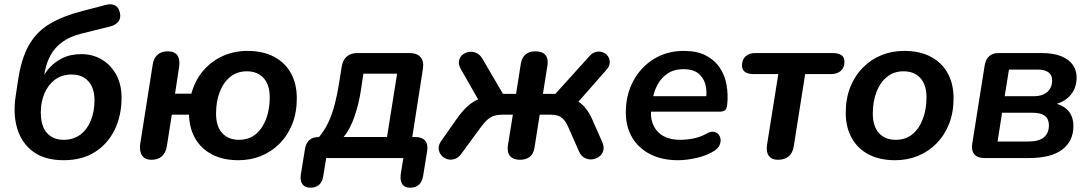

<svg xmlns="http://www.w3.org/2000/svg" viewBox="-20 -736 5072 894"><path d="M276 10Q189 10 135 -29.5Q81 -69 60.5 -136.5Q40 -204 53 -289L64 -362Q79 -463 114.5 -525.5Q150 -588 211 -624.5Q272 -661 361 -684L472 -713Q498 -720 515.5 -711Q533 -702 538 -677Q544 -653 532 -636.5Q520 -620 494 -613L357 -579Q306 -566 271 -541Q236 -516 215.5 -479Q195 -442 187 -393L178 -339H161Q176 -378 202.5 -411Q229 -444 268 -464Q307 -484 359 -484Q412 -484 454.5 -458.5Q497 -433 521.5 -387.5Q546 -342 546 -282Q546 -197 513.5 -131Q481 -65 421 -27.5Q361 10 276 10ZM276 -85Q322 -85 354 -109Q386 -133 403 -175Q420 -217 420 -269Q420 -326 391.5 -357.5Q363 -389 313 -389Q268 -389 236 -365Q204 -341 187 -301Q170 -261 170 -213Q170 -149 198.5 -117Q227 -85 276 -85Z M1090 10Q1020 10 969 -16Q918 -42 890 -89.5Q862 -137 860 -202H780L757 -56Q752 -24 733.5 -8Q715 8 686 8Q655 8 641.5 -12Q628 -32 633 -67L691 -435Q696 -467 714.5 -482Q733 -497 761 -497Q793 -497 806 -478Q819 -459 814 -424L795 -300H871Q888 -362 926 -406.5Q964 -451 1017 -475Q1070 -499 1132 -499Q1204 -499 1255.5 -472Q1307 -445 1334.5 -395.5Q1362 -346 1362 -278Q1362 -212 1341 -159Q1320 -106 1282.5 -68Q1245 -30 1196 -10Q1147 10 1090 10ZM1093 -85Q1139 -85 1170.5 -111Q1202 -137 1219 -182Q1236 -227 1236 -282Q1236 -341 1207.5 -372.5Q1179 -404 1129 -404Q1084 -404 1052 -378Q1020 -352 1003 -307.5Q986 -263 986 -207Q986 -148 1014.5 -116.5Q1043 -85 1093 -85Z M1425 138Q1400 138 1388 121.5Q1376 105 1381 75L1400 -42Q1409 -98 1465 -98H1497L1448 -79Q1477 -108 1498 -145Q1519 -182 1533.5 -232Q1548 -282 1559 -350L1571 -425Q1576 -457 1595 -473Q1614 -489 1645 -489H1886Q1922 -489 1938.5 -469.5Q1955 -450 1949 -414L1895 -68L1870 -98H1913Q1945 -98 1959.5 -81Q1974 -64 1969 -33L1950 84Q1941 138 1889 138Q1864 138 1853 121.5Q1842 105 1846 75L1858 0H1499L1485 85Q1476 138 1425 138ZM1580 -98H1782L1829 -393H1672L1661 -319Q1651 -252 1630.5 -193Q1610 -134 1580 -98Z M2401 8Q2370 8 2355 -9.5Q2340 -27 2345 -60L2368 -202H2320Q2298 -202 2281.5 -197Q2265 -192 2250.5 -179.5Q2236 -167 2219 -144L2128 -20Q2114 -1 2096.5 4.5Q2079 10 2062.5 5Q2046 0 2035 -13Q2024 -26 2022.5 -43Q2021 -60 2034 -79L2107 -183Q2129 -214 2150.5 -235Q2172 -256 2195 -268Q2218 -280 2243 -283L2223 -244L2126 -414Q2114 -435 2117 -452Q2120 -469 2132.5 -480Q2145 -491 2162.5 -494Q2180 -497 2197 -490Q2214 -483 2226 -463L2322 -299H2383L2405 -439Q2410 -468 2427 -482.5Q2444 -497 2473 -497Q2505 -497 2519.5 -480Q2534 -463 2529 -431L2508 -299H2566L2725 -475Q2739 -491 2756 -494.5Q2773 -498 2788 -492Q2803 -486 2811.5 -473Q2820 -460 2819 -443.5Q2818 -427 2803 -410L2657 -244L2621 -279Q2649 -277 2670 -264.5Q2691 -252 2708 -230.5Q2725 -209 2739 -177L2784 -75Q2794 -52 2789 -34.5Q2784 -17 2769.5 -6.5Q2755 4 2737 6Q2719 8 2702 -1Q2685 -10 2676 -31L2626 -144Q2616 -167 2604.5 -179.5Q2593 -192 2578.5 -197Q2564 -202 2544 -202H2493L2469 -50Q2465 -21 2447.5 -6.5Q2430 8 2401 8Z M3137 10Q3063 10 3008.5 -17.5Q2954 -45 2924 -95Q2894 -145 2894 -212Q2894 -294 2928.5 -358.5Q2963 -423 3024 -461Q3085 -499 3164 -499Q3225 -499 3266 -478Q3307 -457 3331 -421.5Q3355 -386 3363 -341Q3371 -296 3366 -249Q3364 -228 3355 -222Q3346 -216 3330 -216H2994L3004 -288H3284L3267 -273Q3273 -313 3264 -344.5Q3255 -376 3230.5 -395Q3206 -414 3163 -414Q3119 -414 3089 -394Q3059 -374 3042 -342.5Q3025 -311 3019 -275L3014 -244Q3002 -171 3038 -128Q3074 -85 3148 -85Q3178 -85 3210 -91.5Q3242 -98 3268 -113Q3287 -124 3301.5 -122.5Q3316 -121 3324.5 -111.5Q3333 -102 3335 -88.5Q3337 -75 3330.5 -60.5Q3324 -46 3308 -35Q3273 -12 3225 -1Q3177 10 3137 10Z M3602 8Q3573 8 3559.5 -11Q3546 -30 3552 -65L3604 -391H3491Q3435 -391 3435 -431Q3435 -459 3452 -474Q3469 -489 3497 -489H3856Q3912 -489 3912 -449Q3912 -421 3895 -406Q3878 -391 3849 -391H3729L3676 -55Q3671 -24 3652.5 -8Q3634 8 3602 8Z M4148 10Q4076 10 4024.5 -17Q3973 -44 3945.5 -94Q3918 -144 3918 -211Q3918 -277 3939 -330Q3960 -383 3997.5 -421Q4035 -459 4084 -479Q4133 -499 4190 -499Q4262 -499 4313.5 -472Q4365 -445 4392.5 -395.5Q4420 -346 4420 -278Q4420 -212 4399 -159Q4378 -106 4340.5 -68Q4303 -30 4254 -10Q4205 10 4148 10ZM4151 -85Q4197 -85 4228.5 -111Q4260 -137 4277 -182Q4294 -227 4294 -282Q4294 -341 4265.5 -372.5Q4237 -404 4187 -404Q4142 -404 4110 -378Q4078 -352 4061 -307.5Q4044 -263 4044 -207Q4044 -148 4072.5 -116.5Q4101 -85 4151 -85Z M4564 0Q4532 0 4517 -17.5Q4502 -35 4507 -67L4565 -432Q4570 -461 4586.5 -475Q4603 -489 4631 -489H4829Q4886 -489 4922 -474Q4958 -459 4975.5 -433.5Q4993 -408 4993 -376Q4993 -320 4957 -285Q4921 -250 4860 -245L4863 -259Q4917 -255 4947.5 -227Q4978 -199 4978 -149Q4978 -79 4926 -39.5Q4874 0 4769 0ZM4625 -77H4767Q4817 -77 4840.5 -96.5Q4864 -116 4864 -153Q4864 -182 4845 -196.5Q4826 -211 4789 -211H4646ZM4658 -288H4795Q4833 -288 4856 -307.5Q4879 -327 4879 -362Q4879 -387 4861.5 -399.5Q4844 -412 4812 -412H4678Z"/></svg>

Font: Nunito ExtraLight
Style: Italic
Weight: 200
Italic angle: -9°
Designer: Vernon Adams
Foundry: Vernon Adams
Version: Version 3.602